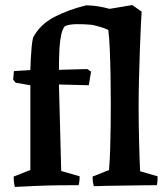

<svg xmlns="http://www.w3.org/2000/svg" viewBox="-20 -732 665 759"><path d="M39 7Q36 -3 35 -13.5Q34 -24 34 -34L100 -60V-395L42 -405L32 -417L35 -451L100 -455Q100 -471 101.5 -496Q103 -521 105 -545Q107 -569 111 -584Q139 -636 195 -665Q251 -694 321 -711Q368 -710 413 -697L503 -712L540 -686Q539 -675 537 -634.5Q535 -594 533 -537Q531 -480 529.5 -420.5Q528 -361 528 -311Q528 -280 528.5 -242Q529 -204 530 -166.5Q531 -129 532 -99Q533 -69 534 -55L603 -35Q603 -27 602.5 -17.5Q602 -8 600 0Q579 0 546.5 0.5Q514 1 477 1.5Q440 2 406.5 2.5Q373 3 351 4Q346 -13 346 -34L411 -60Q414 -96 415.5 -142.5Q417 -189 417.5 -237Q418 -285 418 -324Q418 -377 417 -433Q416 -489 414 -537Q412 -585 408 -614Q375 -628 342 -634Q310 -637 282 -636.5Q254 -636 237 -629Q227 -618 222 -594.5Q217 -571 215 -540Q214 -520 213.5 -498.5Q213 -477 213 -456L325 -459L340 -449L331 -395Q304 -396 272.5 -396.5Q241 -397 213 -398L222 -56L295 -35Q295 -27 294 -17.5Q293 -8 291 0Q257 0 212 0.5Q167 1 121.5 3Q76 5 39 7Z"/></svg>

Font: Labrada SemiBold
Style: Regular
Weight: 600
Designer: Mercedes Jáuregui
Foundry: Omnibus-Type Team
Version: Version 1.000; ttfautohint (v1.8.4.7-5d5b)